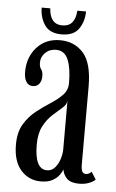

<svg xmlns="http://www.w3.org/2000/svg" viewBox="-50 -681 441 727"><g transform="rotate(5 171.0 -318.0)"><path d="M133 10.5Q87 10.5 57 -23.2Q27 -57 27 -120.5Q27 -167 45.2 -197.8Q63.5 -228.5 90.2 -249.8Q117 -271 144 -288.2Q171 -305.5 189 -324.2Q207 -343 207 -369.5Q207 -426 193.5 -458.5Q180 -491 147.5 -491Q122.5 -491 106.5 -475Q90.5 -459 90.5 -438Q90.5 -421 97.2 -412.8Q104 -404.5 104 -386Q104 -368.5 95.2 -357.5Q86.5 -346.5 70.5 -346.5Q55 -346.5 46.2 -360Q37.5 -373.5 37.5 -397.5Q37.5 -453.5 71.2 -491Q105 -528.5 159.5 -528.5Q214.5 -528.5 248.2 -490.2Q282 -452 282 -363V-69Q282 -47.5 286.5 -40Q291 -32.5 300 -32.5Q308 -32.5 313.5 -36Q319 -39.5 321.5 -43L339.5 -14.5Q333 -7 316.2 -0.2Q299.5 6.5 278 6.5Q246 6.5 231.5 -8Q217 -22.5 214.5 -42Q211.5 -33.5 202.8 -21Q194 -8.5 177 1Q160 10.5 133 10.5ZM152.5 -33.5Q170.5 -33.5 182.8 -47.8Q195 -62 201 -81.5Q207 -101 207 -117V-302.5Q206 -288 190.5 -274.8Q175 -261.5 155 -243.5Q135 -225.5 120.2 -197.8Q105.5 -170 105.5 -127.5Q105.5 -33.5 152.5 -33.5ZM162.5 -551Q117.5 -551 98.2 -579.5Q79 -608 79 -645.5H111.5Q115.5 -585 162.5 -585Q210.5 -585 214.5 -645.5H247.5Q247.5 -608 228 -579.5Q208.5 -551 162.5 -551Z"/></g></svg>

Font: Imbue 10pt
Style: Regular
Weight: 400
Designer: Tyler Finck
Foundry: Etcetera Type Company
Version: Version 1.102; ttfautohint (v1.8.3)